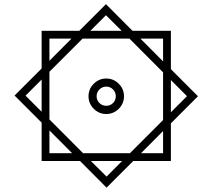

<svg xmlns="http://www.w3.org/2000/svg" viewBox="-20 -739 1012 914"><path d="M360.8 27.3H178.2V-155.3L49.3 -284.2L178.2 -413.1V-592.3H357.4L484.4 -719.2L610.8 -592.3H793.5V-409.7L922.4 -280.8L793.5 -151.9V27.3H614.3L487.3 154.3ZM410.2 -592.3H559.1L484.4 -666.5ZM756.3 -446.8V-555.2H648.4ZM215.3 -449.7 320.3 -555.2H215.3ZM215.3 -397.5V-170.4L375.5 -9.8H598.6L756.3 -167.5V-394.5L596.2 -555.2H373ZM401.4 -280.8Q401.4 -315.4 426.3 -340.3Q451.2 -365.2 485.8 -365.2Q520.5 -365.2 545.4 -340.3Q570.3 -315.4 570.3 -280.8Q570.3 -246.1 545.4 -221.2Q520.5 -196.3 485.8 -196.3Q451.2 -196.3 426.3 -221.2Q401.4 -246.1 401.4 -280.8ZM178.2 -360.4 101.6 -283.7 178.2 -207ZM793.5 -357.9V-204.6L870.1 -281.2ZM439.9 -280.8Q439.9 -261.7 453.4 -248.5Q466.8 -235.4 485.8 -235.4Q504.9 -235.4 518.1 -248.5Q531.2 -261.7 531.2 -280.8Q531.2 -299.8 518.1 -313.2Q504.9 -326.7 485.8 -326.7Q466.8 -326.7 453.4 -313.2Q439.9 -299.8 439.9 -280.8ZM215.3 -118.2V-9.8H323.2ZM651.4 -9.8H756.3V-115.2ZM561.5 27.3H412.6L487.3 101.6Z"/></svg>

Font: Vazir Medium FD
Style: Medium-FD
Weight: 500
Designer: Saber Rastikerdar
Foundry: Saber Rastikerdar
Version: Version 30.0.0